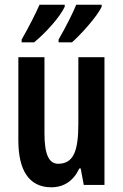

<svg xmlns="http://www.w3.org/2000/svg" viewBox="-20 -786 524 816"><path d="M412 -757V-766H304C293 -738 261 -673 229 -618V-606H286C327 -643 392 -715 412 -757ZM255 -757V-766H148C135 -736 105 -675 72 -618V-606H125C177 -649 234 -713 255 -757ZM424 -543H313V-262C313 -149 295 -90 227 -90C187 -90 169 -132 169 -219V-543H58V-189C58 -66 101 10 198 10C252 10 293 -18 317 -70H323L336 0H424Z"/></svg>

Font: Noto Sans Georgian ExtraCondensed SemiBold
Style: Regular
Weight: 600
Width: 2
Designer: Monotype Design Team, Akaki Razmadze
Foundry: Google LLC
Version: Version 2.005